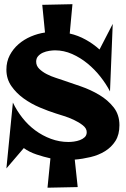

<svg xmlns="http://www.w3.org/2000/svg" viewBox="-20 -750 586 894"><path d="M536.1 -167Q536.1 -123 517.6 -93.8Q499 -64.5 468.8 -45.9Q438.5 -27.3 401.4 -18.6Q364.3 -9.8 328.1 -6.8Q331.1 25.4 335 57.6Q338.9 89.8 341.8 121.1L201.2 124Q204.1 89.8 208 55.7Q211.9 21.5 214.8 -12.7Q183.6 -19.5 149.9 -30.8Q116.2 -42 90.8 -60.5L9.8 34.2L40 -272.5Q57.6 -235.4 84 -201.7Q110.4 -168 144 -143.1Q177.7 -118.2 217.3 -103.5Q256.8 -88.9 298.8 -88.9Q309.6 -88.9 324.2 -90.8Q338.9 -92.8 352.1 -97.7Q365.2 -102.5 374.5 -111.3Q383.8 -120.1 383.8 -134.8Q383.8 -152.3 365.7 -166.5Q347.7 -180.7 323.7 -191.9Q299.8 -203.1 275.9 -210.4Q252 -217.8 240.2 -221.7Q206.1 -232.4 165.5 -249.5Q125 -266.6 90.3 -291.5Q55.7 -316.4 32.7 -349.6Q9.8 -382.8 9.8 -425.8Q9.8 -462.9 25.4 -492.7Q41 -522.5 66.4 -544.4Q91.8 -566.4 124 -580.1Q156.2 -593.8 189.5 -598.6L176.8 -727.5L317.4 -730.5Q314.5 -696.3 311 -662.1Q307.6 -627.9 304.7 -593.8Q343.8 -585 378.9 -565.4Q414.1 -545.9 443.4 -519.5L504.9 -638.7L492.2 -324.2Q474.6 -358.4 447.8 -392.6Q420.9 -426.8 387.7 -454.1Q354.5 -481.4 315.9 -498.5Q277.3 -515.6 236.3 -515.6Q224.6 -515.6 209 -513.2Q193.4 -510.7 180.2 -504.9Q167 -499 157.7 -488.8Q148.4 -478.5 148.4 -462.9Q148.4 -443.4 163.1 -429.2Q177.7 -415 197.8 -404.8Q217.8 -394.5 239.3 -387.7Q260.7 -380.9 274.4 -376Q311.5 -363.3 356.9 -347.7Q402.3 -332 442.4 -308.1Q482.4 -284.2 509.3 -250Q536.1 -215.8 536.1 -167Z"/></svg>

Font: Fontdiner Swanky
Style: Regular
Weight: 400
Designer: Font Diner, Inc
Foundry: Font Diner, Inc
Version: Version 1.001